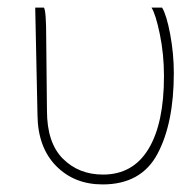

<svg xmlns="http://www.w3.org/2000/svg" viewBox="-20 -489 505 507"><path d="M408 -469Q420 -449 429.5 -398Q439 -347 439 -296Q439 -164 396 -83Q353 -2 251 -2Q176 -2 128 -51Q80 -100 79 -185L73 -469H96Q102 -460 102 -390L104 -197Q104 -112 146 -70Q188 -28 252 -28Q331 -28 372 -95.5Q413 -163 413 -288Q413 -346 402 -399Q391 -452 380 -469Z"/></svg>

Font: LINE Seed Sans KR Thin
Style: Regular
Weight: 250
Designer: LINE BX Design & Sandoll Inc & Dalton Maag Ltd
Foundry: Sandoll Inc.
Version: Version 1.000